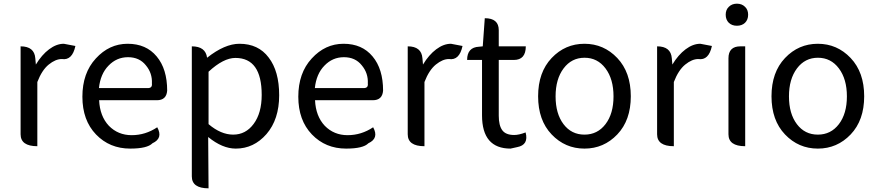

<svg xmlns="http://www.w3.org/2000/svg" viewBox="-20 -795 4770 1044"><path d="M183 0Q92 0 92 -65V-543Q167 -543 172 -478L175 -444Q207 -497 247 -527Q287 -557 327 -557L390 -545Q373 -465 316 -474Q282 -474 245 -444Q208 -414 183 -349V0Z M688 13Q576 13 502 -64Q428 -141 428 -269Q428 -398 501 -477Q574 -557 674 -557Q775 -557 832 -488Q889 -420 889 -302Q885 -250 833 -250H519Q523 -163 572 -111Q622 -60 696 -60Q771 -60 835 -103Q868 -43 809 -16Q781 13 688 13ZM518 -316H784Q809 -316 806 -341Q809 -397 773 -440Q738 -484 676 -484Q614 -484 570 -438Q526 -393 518 -316Z M1114 229Q1023 229 1023 164V-543Q1098 -543 1106 -481Q1202 -557 1282 -557Q1385 -557 1441 -482Q1498 -408 1498 -277Q1498 -146 1429 -66Q1360 13 1262 13Q1189 13 1112 -50L1114 229ZM1114 -120Q1181 -63 1248 -63Q1316 -63 1359 -121Q1403 -180 1403 -279Q1403 -480 1260 -480Q1195 -480 1114 -405Z M1862 13Q1750 13 1676 -64Q1602 -141 1602 -269Q1602 -398 1675 -477Q1748 -557 1848 -557Q1949 -557 2006 -488Q2063 -420 2063 -302Q2059 -250 2007 -250H1693Q1697 -163 1746 -111Q1796 -60 1870 -60Q1945 -60 2009 -103Q2042 -43 1983 -16Q1955 13 1862 13ZM1692 -316H1958Q1983 -316 1980 -341Q1983 -397 1947 -440Q1912 -484 1850 -484Q1788 -484 1744 -438Q1700 -393 1692 -316Z M2288 0Q2197 0 2197 -65V-543Q2272 -543 2277 -478L2280 -444Q2312 -497 2352 -527Q2392 -557 2432 -557L2495 -545Q2478 -465 2421 -474Q2387 -474 2350 -444Q2313 -414 2288 -349V0Z M2756 13Q2601 13 2601 -168V-469H2520Q2520 -538 2585 -541L2605 -543L2616 -696Q2692 -696 2692 -631V-543H2839Q2839 -469 2774 -469H2692V-166Q2692 -113 2711 -87Q2730 -61 2776 -61Q2802 -61 2838 -75Q2856 -7 2792 5Z M3336.5 -64Q3263 13 3158 13Q3053 13 2979.5 -64Q2906 -141 2906 -271.5Q2906 -402 2979.5 -479.5Q3053 -557 3158 -557Q3263 -557 3336.5 -479.5Q3410 -402 3410 -271.5Q3410 -141 3336.5 -64ZM3044 -120Q3087 -63 3158 -63Q3229 -63 3272.5 -120Q3316 -177 3316 -271Q3316 -365 3272.5 -423Q3229 -481 3158.5 -481Q3088 -481 3044.5 -423Q3001 -365 3001 -271Q3001 -177 3044 -120Z M3644 0Q3553 0 3553 -65V-543Q3628 -543 3633 -478L3636 -444Q3668 -497 3708 -527Q3748 -557 3788 -557L3851 -545Q3834 -465 3777 -474Q3743 -474 3706 -444Q3669 -414 3644 -349V0Z M4032 0Q3941 0 3941 -65V-478Q3941 -543 4006 -543H4032V0ZM3943 -671Q3926 -688 3926 -715Q3926 -742 3943 -758Q3960 -775 3987 -775Q4014 -775 4031 -758Q4048 -742 4048 -715Q4048 -688 4031 -671Q4014 -655 3987 -655Q3960 -655 3943 -671Z M4605.5 -64Q4532 13 4427 13Q4322 13 4248.5 -64Q4175 -141 4175 -271.5Q4175 -402 4248.5 -479.5Q4322 -557 4427 -557Q4532 -557 4605.5 -479.5Q4679 -402 4679 -271.5Q4679 -141 4605.5 -64ZM4313 -120Q4356 -63 4427 -63Q4498 -63 4541.5 -120Q4585 -177 4585 -271Q4585 -365 4541.5 -423Q4498 -481 4427.5 -481Q4357 -481 4313.5 -423Q4270 -365 4270 -271Q4270 -177 4313 -120Z"/></svg>

Font: Swei Toothpaste CJK TC
Style: Regular
Weight: 400
Version: Version 1.0